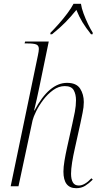

<svg xmlns="http://www.w3.org/2000/svg" viewBox="-20 -978 525 1008"><path d="M380 10Q313 10 313 -77Q313 -101 318.5 -134Q324 -167 332 -203L360 -329Q367 -359 373 -391Q379 -423 379 -452Q379 -483 367 -504.5Q355 -526 320 -526Q288 -526 259 -505Q230 -484 207 -453.5Q184 -423 169.5 -393Q155 -363 151 -346L77 0H36L179 -687Q184 -710 184 -721Q184 -739 170.5 -744.5Q157 -750 126 -750H109L112 -760H236L186 -518Q181 -494 173 -457.5Q165 -421 159 -398H161Q238 -543 332 -543Q381 -543 400.5 -513Q420 -483 420 -442Q420 -416 413.5 -385.5Q407 -355 402 -330L373 -199Q364 -160 358.5 -125Q353 -90 353 -66Q353 -37 362.5 -20.5Q372 -4 394 -4Q424 -4 460 -42L467 -35Q447 -15 427 -2.5Q407 10 380 10ZM245 -806Q264 -825 288 -852Q312 -879 333 -907Q354 -935 366 -958H405Q408 -936 418.5 -907.5Q429 -879 442 -852Q455 -825 467 -806L466 -798H458Q430 -833 412.5 -862Q395 -891 381 -926Q352 -890 323.5 -861Q295 -832 253 -798H244Z"/></svg>

Font: Noto Serif Display SemiCondensed ExtraLight
Style: Italic
Weight: 200
Width: 4
Italic angle: -12°
Designer: Monotype Design Team
Foundry: Monotype Imaging Inc.
Version: Version 2.009